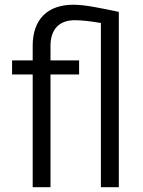

<svg xmlns="http://www.w3.org/2000/svg" viewBox="-20 -780 596 800"><path d="M190.4 -469.7H309.6V-528.3H190.4V-588.9C190.4 -657.7 226.6 -695.8 291.5 -695.8C321.3 -695.8 357.9 -691.4 400.4 -684.1V0H475.1V-730.5C441.4 -737.8 407.2 -744.6 372.1 -751C336.9 -757.3 308.1 -760.3 286.1 -760.3C178.2 -760.3 116.2 -699.7 116.2 -588.9V-528.3H30.3V-469.7H116.2V0H190.4Z"/></svg>

Font: Vazirmatn Light
Style: Regular
Weight: 300
Designer: Saber Rastikerdar
Foundry: Saber Rastikerdar
Version: Version 33.003